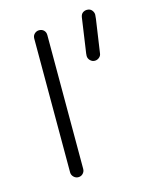

<svg xmlns="http://www.w3.org/2000/svg" viewBox="-95 -648 540 708"><g transform="rotate(-15 175.5 -294.0)"><path d="M311 -420Q310 -411 302.5 -405Q295 -399 286 -399Q276 -399 268.5 -406.5Q261 -414 261 -424Q261 -431 264 -449L281 -567Q283 -578 290 -583Q297 -588 306 -588Q318 -588 324.5 -580Q331 -572 331 -563Q331 -560 329.5 -547Q328 -534 326 -523ZM91 -536Q91 -547 98.5 -554Q106 -561 116 -561Q127 -561 134 -554Q141 -547 141 -536V-25Q141 -15 134 -7.5Q127 0 116 0Q106 0 98.5 -7.5Q91 -15 91 -25Z"/></g></svg>

Font: Hubballi
Style: Regular
Weight: 400
Designer: Erin McLaughlin
Version: Version 1.000; ttfautohint (v1.8.3)